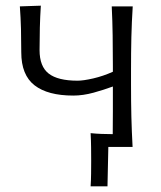

<svg xmlns="http://www.w3.org/2000/svg" viewBox="-20 -518 568 677"><path d="M299.5 139Q301 116.5 301.2 94Q301.5 71.5 301.5 49.5Q301.5 26.5 301.2 2.2Q301 -22 299.5 -48.5Q319 -46.5 338.5 -45.8Q358 -45 377.5 -45Q378 -86 378 -126.2Q378 -166.5 378 -213Q347 -201.5 309.8 -191.2Q272.5 -181 238.5 -181Q148.5 -181 101.8 -217.2Q55 -253.5 55 -333.5Q55 -376 54 -415.5Q53 -455 50 -495.5L124 -498Q121.5 -459.5 120.5 -420.8Q119.5 -382 119.5 -341.5Q119.5 -283.5 151.8 -258.5Q184 -233.5 253.5 -233.5Q274 -233.5 308.8 -241.5Q343.5 -249.5 378 -265V-285Q378 -344.5 377.2 -393.8Q376.5 -443 374 -495.5H448Q444.5 -440 443.2 -387Q442 -334 442 -269.5V-219.5Q442 -158.5 443.2 -107Q444.5 -55.5 447.5 0H362L359 139Z"/></svg>

Font: Commissioner Flair Light
Style: Regular
Weight: 300
Designer: Kostas Bartsokas
Foundry: Kostas Bartsokas
Version: Version 1.000; ttfautohint (v1.8.3)